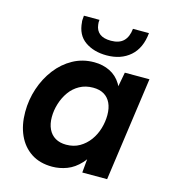

<svg xmlns="http://www.w3.org/2000/svg" viewBox="-106 -784 789 881"><g transform="rotate(15 288.5 -343.5)"><path d="M222 10Q163 10 122 -17Q81 -44 59.5 -91.5Q38 -139 38 -201Q38 -259 56 -313Q74 -367 107 -410Q140 -453 185.5 -478Q231 -503 286 -503Q327 -503 360.5 -486.5Q394 -470 414 -437Q434 -404 433 -353L408 -360L433 -493H550L481 0H363L375 -132L406 -139Q385 -80 355.5 -48Q326 -16 291.5 -3Q257 10 222 10ZM258 -104Q294 -104 321.5 -120Q349 -136 368 -162Q387 -188 396.5 -220Q406 -252 406 -284Q406 -317 395 -340.5Q384 -364 363 -376.5Q342 -389 311 -389Q275 -389 247 -373.5Q219 -358 200.5 -332Q182 -306 172 -274Q162 -242 162 -210Q162 -177 173.5 -153Q185 -129 206.5 -116.5Q228 -104 258 -104ZM331 -548Q270 -548 228.5 -577Q187 -606 183 -667Q182 -669 182.5 -677Q183 -685 184 -697H258Q257 -691 257 -685Q257 -679 258 -674Q261 -647 279.5 -632.5Q298 -618 333 -618Q372 -618 392.5 -638Q413 -658 417 -697H493Q486 -624 442.5 -586Q399 -548 331 -548Z"/></g></svg>

Font: Hanken Grotesk
Style: Bold Italic
Weight: 700
Italic angle: -8°
Designer: Alfredo Marco Pradil
Foundry: Hanken Design Co.
Version: Version 3.013